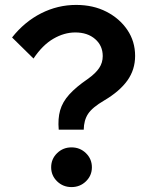

<svg xmlns="http://www.w3.org/2000/svg" viewBox="-20 -751 616 781"><path d="M320.6 -223.5H218.9Q214.9 -268.1 224.6 -302.2Q234.3 -336.3 261.6 -366.5Q288.8 -396.8 336.9 -429.7Q368.8 -452.4 383.3 -474.2Q397.9 -495.9 397.9 -522.8Q397.9 -565.3 367 -592.1Q336.2 -619 286.2 -619Q241 -619 196.9 -593.3Q152.9 -567.7 116.3 -512.9L29.1 -598.6Q79.7 -662.6 147.2 -696.8Q214.8 -731 289.7 -731Q359.1 -731 412.9 -703.4Q466.7 -675.7 498.1 -629.2Q529.6 -582.6 529.6 -523.6Q529.6 -467.7 498.2 -423.6Q466.7 -379.5 403.6 -342.2Q355.4 -314 338.3 -287.9Q321.2 -261.9 320.6 -223.5ZM353.8 -70.4Q353.8 -37 329.7 -13.5Q305.5 10 270.9 10Q236.3 10 212.2 -13.5Q188.1 -37 188.1 -70.4Q188.1 -104.4 212.2 -127.9Q236.3 -151.5 270.9 -151.5Q305.5 -151.5 329.7 -127.9Q353.8 -104.4 353.8 -70.4Z"/></svg>

Font: Wix Madefor Display
Style: Regular
Weight: 400
Designer: Dalton Maag Ltd
Foundry: Dalton Maag Ltd
Version: Version 3.100